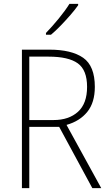

<svg xmlns="http://www.w3.org/2000/svg" viewBox="-20 -970 564 990"><path d="M234 -714Q349 -714 409 -672Q469 -630 469 -522Q469 -441 430 -393Q391 -345 323 -326L502 0H456L285 -316H131V0H93V-714ZM230 -678H131V-351H256Q335 -351 382 -393.5Q429 -436 429 -522Q429 -609 381 -643.5Q333 -678 230 -678ZM383 -943Q367 -920 343 -892.5Q319 -865 293 -838Q267 -811 243 -791H217V-800Q249 -833 283 -874.5Q317 -916 338 -950H383Z"/></svg>

Font: Noto Sans Ethiopic SemiCondensed ExtraLight
Style: Regular
Weight: 200
Width: 4
Designer: Monotype Design Team
Foundry: Monotype Imaging Inc.
Version: Version 2.102; ttfautohint (v1.8.4.7-5d5b)